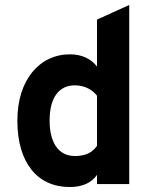

<svg xmlns="http://www.w3.org/2000/svg" viewBox="-20 -742 616 774"><path d="M261 12C313 12 350 -6 371 -37V0H501V-722L371 -663V-474C348 -503 313 -523 262 -523C140 -523 50 -421 50 -256C50 -83 133 12 261 12ZM282 -113C215 -113 180 -168 180 -256C180 -348 217 -398 282 -398C327 -398 357 -375 371 -356V-154C352 -127 325 -113 282 -113Z"/></svg>

Font: Overpass ExtraBold
Style: Regular
Weight: 800
Designer: Delve Withrington, Thomas Jockin
Foundry: Delve Fonts
Version: Version 3.000;DELV;Overpass